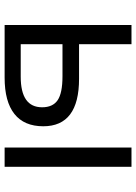

<svg xmlns="http://www.w3.org/2000/svg" viewBox="98 -672 575 810"><g transform="rotate(90 385.0 -267.5)"><path d="M167 -244.1V-67.9H304.2Q433.1 -67.9 433.1 -158.2Q433.1 -203.1 403.3 -223.6Q373.5 -244.1 301.8 -244.1ZM684.1 0H603V-535.2H684.1ZM313 -314Q513.2 -314 513.2 -163.1Q513.2 -82.5 461.2 -41.3Q409.2 0 308.1 0H85.9V-535.2H167V-314Z"/></g></svg>

Font: OpenSans
Style: Regular
Weight: 400
Foundry: Ascender Corporation
Version: Version 1.10